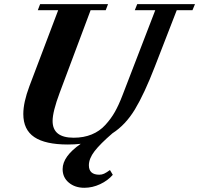

<svg xmlns="http://www.w3.org/2000/svg" viewBox="-20 -683 959 925"><path d="M307.1 13.2Q198.2 13.2 145.3 -22.5Q92.3 -58.1 92.3 -133.8Q92.3 -189.5 121.6 -267.6L260.3 -633.8H162.1L173.3 -663.1H500.5L489.3 -633.8H416.5L267.6 -236.3Q233.4 -145 233.4 -100.1Q233.4 -19.5 335 -19.5Q383.3 -19.5 421.6 -35.2Q460 -50.8 487.5 -81.1Q515.1 -111.3 533.7 -144.3Q552.2 -177.2 569.8 -223.1L728 -633.8H629.4L641.1 -663.1H919.4L907.2 -633.8H831.5L726.1 -362.3Q675.3 -231 630.1 -156.2Q585 -81.5 522 -41Q462.9 9.8 435.5 45.4Q408.2 81.1 408.2 113.3Q408.2 158.7 458.5 158.7Q470.7 158.7 481.4 153.8Q492.2 148.9 509.8 136.2L523.4 159.2Q499.5 187 462.4 204.3Q425.3 221.7 386.2 221.7Q341.3 221.7 311.5 196.8Q281.7 171.9 281.7 131.8Q281.7 70.3 369.1 9.8Q340.3 13.2 307.1 13.2Z"/></svg>

Font: Elstob Grade
Style: Italic
Weight: 400
Italic angle: -20°
Designer: Peter S. Baker
Version: Version 1.015